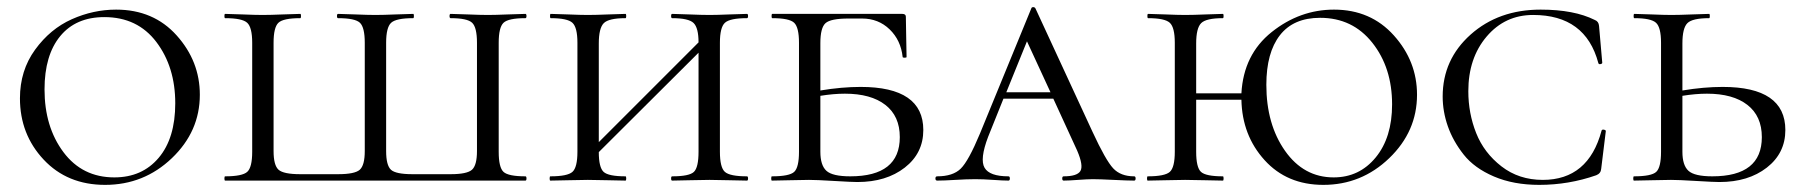

<svg xmlns="http://www.w3.org/2000/svg" viewBox="-20 -507 5068 539"><path d="M275 12Q169 12 102.5 -59Q36 -130 36 -231Q36 -309 78.5 -367.5Q121 -426 181.5 -453Q242 -480 306 -480Q411 -480 476 -407.5Q541 -335 541 -241Q541 -138 462.5 -63Q384 12 275 12ZM301 -9Q379 -9 425.5 -64Q472 -119 472 -217Q472 -319 419 -389Q366 -459 273 -459Q193 -459 149 -405.5Q105 -352 105 -256Q105 -151 158 -80Q211 -9 301 -9Z M612 0Q610 0 610 -6Q610 -12 612 -12Q660 -12 674 -24.5Q688 -37 688 -81V-387Q688 -430 674 -443Q660 -456 612 -456Q610 -456 610 -462Q610 -468 612 -468Q625 -468 661 -466.5Q697 -465 717 -465Q739 -465 774.5 -466.5Q810 -468 823 -468Q825 -468 825 -462Q825 -456 823 -456Q775 -456 761.5 -443Q748 -430 748 -387V-83Q748 -43 762 -30.5Q776 -18 823 -18H929Q976 -18 990 -30.5Q1004 -43 1004 -83V-387Q1004 -430 990.5 -443Q977 -456 929 -456Q926 -456 926 -462Q926 -468 929 -468Q942 -468 977.5 -466.5Q1013 -465 1034 -465Q1055 -465 1091 -466.5Q1127 -468 1140 -468Q1142 -468 1142 -462Q1142 -456 1140 -456Q1092 -456 1078 -443Q1064 -430 1064 -387V-83Q1064 -43 1077.5 -30.5Q1091 -18 1138 -18H1245Q1291 -18 1305 -30.5Q1319 -43 1319 -83V-387Q1319 -430 1305.5 -443Q1292 -456 1245 -456Q1242 -456 1242 -462Q1242 -468 1245 -468Q1258 -468 1293 -466.5Q1328 -465 1350 -465Q1370 -465 1406 -466.5Q1442 -468 1455 -468Q1458 -468 1458 -462Q1458 -456 1455 -456Q1407 -456 1393.5 -443Q1380 -430 1380 -387V-81Q1380 -37 1393.5 -24.5Q1407 -12 1455 -12Q1458 -12 1458 -6Q1458 0 1455 0Z M2077 -12Q2080 -12 2080 -6Q2080 0 2077 0Q2064 0 2028 -1Q1992 -2 1972 -2Q1950 -2 1914.5 -1Q1879 0 1867 0Q1864 0 1864 -6Q1864 -12 1867 -12Q1915 -12 1928 -24.5Q1941 -37 1941 -81V-359L1661 -80Q1661 -37 1674.5 -24.5Q1688 -12 1736 -12Q1738 -12 1738 -6Q1738 0 1736 0Q1723 0 1687.5 -1Q1652 -2 1630 -2Q1610 -2 1574 -1Q1538 0 1525 0Q1523 0 1523 -6Q1523 -12 1525 -12Q1573 -12 1587 -24.5Q1601 -37 1601 -81V-387Q1601 -430 1587 -443Q1573 -456 1526 -456Q1524 -456 1524 -462Q1524 -468 1526 -468Q1539 -468 1574.5 -466.5Q1610 -465 1630 -465Q1652 -465 1688 -466.5Q1724 -468 1736 -468Q1738 -468 1738 -462Q1738 -456 1736 -456Q1689 -456 1675 -442Q1661 -428 1661 -385V-108L1941 -388Q1941 -429 1927 -442.5Q1913 -456 1867 -456Q1864 -456 1864 -462Q1864 -468 1867 -468Q1879 -468 1914.5 -466.5Q1950 -465 1972 -465Q1992 -465 2028 -466.5Q2064 -468 2077 -468Q2080 -468 2080 -462Q2080 -456 2077 -456Q2029 -456 2015 -443Q2001 -430 2001 -387V-81Q2001 -37 2015 -24.5Q2029 -12 2077 -12Z M2396 -263Q2572 -263 2572 -142Q2572 -77 2520 -36.5Q2468 4 2387 4Q2371 4 2321.5 1Q2272 -2 2251 -2Q2232 -2 2196 -1Q2160 0 2147 0Q2145 0 2145 -6Q2145 -12 2147 -12Q2196 -12 2209.5 -24.5Q2223 -37 2223 -81V-387Q2223 -430 2209.5 -443Q2196 -456 2148 -456Q2146 -456 2146 -462Q2146 -468 2148 -468H2513Q2523 -468 2523 -460Q2523 -442 2524 -401Q2525 -360 2525 -347Q2525 -345 2519.5 -345Q2514 -345 2514 -347Q2509 -394 2477.5 -424.5Q2446 -455 2400 -455H2362Q2312 -455 2297.5 -442Q2283 -429 2283 -386V-253Q2343 -263 2396 -263ZM2367 -12Q2506 -12 2506 -122Q2506 -181 2465.5 -212.5Q2425 -244 2352 -244Q2320 -244 2283 -238V-81Q2283 -43 2300 -27.5Q2317 -12 2367 -12Z M3164 -12Q3168 -12 3168 -6Q3168 0 3164 0Q3146 0 3106 -2Q3066 -4 3048 -4Q3033 -4 3006.5 -2Q2980 0 2966 0Q2962 0 2962 -6Q2962 -12 2966 -12Q3004 -12 3013 -27Q3022 -42 3004 -84L2937 -230H2797L2754 -123Q2730 -60 2744 -36Q2758 -12 2811 -12Q2815 -12 2815 -6Q2815 0 2811 0Q2796 0 2768 -2Q2740 -4 2718 -4Q2694 -4 2662 -2Q2630 0 2611 0Q2606 0 2606 -6Q2606 -12 2611 -12Q2655 -12 2677 -33.5Q2699 -55 2731 -132L2875 -483Q2876 -487 2880.5 -487Q2885 -487 2887 -483L3047 -137Q3084 -57 3105 -34.5Q3126 -12 3164 -12ZM2805 -248H2929L2863 -391Z M3725 -480Q3828 -480 3893 -407.5Q3958 -335 3958 -241Q3958 -138 3880 -63Q3802 12 3695 12Q3593 12 3530 -57.5Q3467 -127 3465 -227H3338V-81Q3338 -37 3351.5 -24.5Q3365 -12 3413 -12Q3415 -12 3415 -6Q3415 0 3413 0Q3400 0 3364.5 -1Q3329 -2 3307 -2Q3287 -2 3251 -1Q3215 0 3202 0Q3200 0 3200 -6Q3200 -12 3202 -12Q3250 -12 3264 -24.5Q3278 -37 3278 -81V-387Q3278 -430 3264 -443Q3250 -456 3203 -456Q3201 -456 3201 -462Q3201 -468 3203 -468Q3216 -468 3251.5 -466.5Q3287 -465 3307 -465Q3329 -465 3365 -466.5Q3401 -468 3413 -468Q3415 -468 3415 -462Q3415 -456 3413 -456Q3366 -456 3352 -442Q3338 -428 3338 -385V-245H3465Q3471 -354 3550 -417Q3629 -480 3725 -480ZM3724 -9Q3796 -9 3842 -65Q3888 -121 3888 -214Q3888 -317 3832.5 -387Q3777 -457 3686 -457Q3611 -457 3573 -408Q3535 -359 3535 -269Q3535 -158 3587.5 -83.5Q3640 -9 3724 -9Z M4305 -480Q4399 -480 4457 -451Q4468 -447 4469 -434L4478 -331Q4478 -328 4473 -327Q4468 -326 4467 -330Q4431 -465 4284 -465Q4205 -465 4153.5 -404.5Q4102 -344 4102 -251Q4102 -189 4124 -133.5Q4146 -78 4195 -40Q4244 -2 4311 -2Q4439 -2 4476 -140Q4477 -144 4482.5 -143Q4488 -142 4488 -139L4475 -33Q4474 -20 4461 -15Q4384 12 4301 12Q4229 12 4174 -11.5Q4119 -35 4089 -73Q4059 -111 4044.5 -152.5Q4030 -194 4030 -236Q4030 -340 4108.5 -410Q4187 -480 4305 -480Z M4816 -263Q4992 -263 4992 -142Q4992 -77 4940 -36.5Q4888 4 4807 4Q4791 4 4741.5 1Q4692 -2 4671 -2Q4652 -2 4616 -1Q4580 0 4567 0Q4565 0 4565 -6Q4565 -12 4567 -12Q4616 -12 4629.5 -24.5Q4643 -37 4643 -81V-387Q4643 -430 4629 -443Q4615 -456 4568 -456Q4566 -456 4566 -462Q4566 -468 4568 -468Q4581 -468 4616.5 -466.5Q4652 -465 4672 -465Q4694 -465 4730 -466.5Q4766 -468 4778 -468Q4780 -468 4780 -462Q4780 -456 4778 -456Q4731 -456 4717 -442Q4703 -428 4703 -385V-253Q4763 -263 4816 -263ZM4787 -12Q4926 -12 4926 -122Q4926 -181 4885.5 -212.5Q4845 -244 4772 -244Q4740 -244 4703 -238V-81Q4703 -43 4720 -27.5Q4737 -12 4787 -12Z"/></svg>

Font: Cormorant SC
Style: Regular
Weight: 400
Designer: Christian Thalmann (Catharsis Fonts)
Version: Version 1.000;PS 002.000;hotconv 1.0.88;makeotf.lib2.5.64775